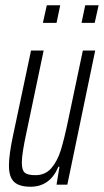

<svg xmlns="http://www.w3.org/2000/svg" viewBox="-20 -702 395 730"><path d="M14 -72Q14 -113 29 -184L98 -510H146L81 -200Q63 -118 63 -84Q63 -55 74 -45.5Q85 -36 115 -36Q152 -36 175 -62.5Q198 -89 211 -130.5Q224 -172 239 -244L295 -510H342L236 0H195L206 -68H202Q170 8 96 8Q53 8 33.5 -10.5Q14 -29 14 -72ZM143 -615 158 -682H209L195 -615ZM290 -615 304 -682H355L340 -615Z"/></svg>

Font: Saira Ultra Condensed Light
Style: Italic
Weight: 300
Width: 1
Italic angle: -12°
Designer: Hector Gatti with collaboration of the Omnibus-Type team
Foundry: Omnibus-Type
Version: Version 1.001; ttfautohint (v1.8)